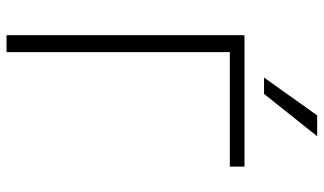

<svg xmlns="http://www.w3.org/2000/svg" viewBox="-222 -771 993 589"><g transform="rotate(90 274.5 -476.5)"><path d="M268 -790H218L334 -953H398ZM140 -685V0H88V-730H491V-685Z"/></g></svg>

Font: Mplus 1p Light
Style: Regular
Weight: 300
Version: Version 1.061